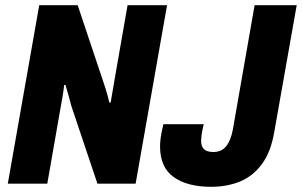

<svg xmlns="http://www.w3.org/2000/svg" viewBox="-20 -707 1162 739"><path d="M10 0 131 -687H279L377 -394Q381 -383 385.5 -368.5Q390 -354 394 -339.5Q398 -325 401 -312L406 -313Q409 -332 413.5 -357Q418 -382 421 -401L471 -687H623L502 0H355L255 -298Q251 -314 244 -338.5Q237 -363 232 -380H227Q225 -360 220.5 -333.5Q216 -307 212 -286L162 0ZM793 12Q701 12 648.5 -25.5Q596 -63 596 -144Q596 -155 598 -173.5Q600 -192 609 -229H764Q757 -198 755.5 -185Q754 -172 754 -165Q754 -144 765 -133Q776 -122 801 -122Q833 -122 850.5 -144Q868 -166 876 -207L960 -687H1122L1036 -201Q1023 -123 988.5 -76Q954 -29 904 -8.5Q854 12 793 12Z"/></svg>

Font: Archivo Condensed ExtraBold
Style: Italic
Weight: 800
Width: 3
Italic angle: -10°
Designer: Hector Gatti
Foundry: Omnibus-Type
Version: Version 2.001